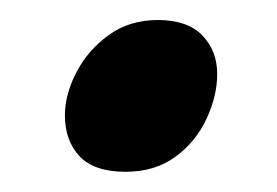

<svg xmlns="http://www.w3.org/2000/svg" viewBox="-20 -404 273 189"><path d="M193.8 -331.1Q193.8 -309.6 183.3 -287.1Q172.9 -264.6 152.8 -249.8Q132.8 -234.9 103.5 -234.9Q72.8 -234.9 58.3 -250.2Q43.9 -265.6 43.9 -290.5Q43.9 -311 55.2 -332.8Q66.4 -354.5 86.9 -369.4Q107.4 -384.3 135.3 -384.3Q164.6 -384.3 179.2 -369.1Q193.8 -354 193.8 -331.1Z"/></svg>

Font: Gentium Plus
Style: Bold Italic
Weight: 700
Italic angle: -8°
Designer: Victor Gaultney, Annie Olsen, Iska Routamaa, Becca Hirsbrunner
Foundry: SIL International
Version: Version 6.101